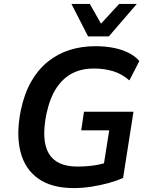

<svg xmlns="http://www.w3.org/2000/svg" viewBox="-20 -951 765 981"><path d="M357 10Q244 10 175.5 -38.5Q107 -87 84.5 -176Q62 -265 86 -386Q104 -472 139 -533.5Q174 -595 224 -635.5Q274 -676 335.5 -695.5Q397 -715 468 -715Q515 -715 557.5 -707Q600 -699 635 -682Q670 -665 692 -639L641 -540Q604 -573 558.5 -587Q513 -601 459 -601Q399 -601 351.5 -577.5Q304 -554 269.5 -503Q235 -452 217 -368Q190 -233 229.5 -166.5Q269 -100 375 -100Q423 -100 465 -106.5Q507 -113 544 -128L505 -77L538 -285H395L409 -380H662L609 -42Q576 -27 534 -15.5Q492 -4 446 3Q400 10 357 10ZM430 -765 345 -931H439L496 -830L589 -931H679L536 -765Z"/></svg>

Font: Nunito Sans 7pt SemiCondensed
Style: Bold Italic
Weight: 700
Width: 4
Italic angle: -9°
Designer: Vernon Adams
Foundry: Vernon Adams
Version: Version 3.101;gftools[0.9.27]